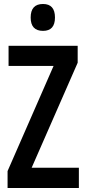

<svg xmlns="http://www.w3.org/2000/svg" viewBox="-20 -995 432 964"><path d="M376 -51H18V-136L249 -664H23V-765H370V-680L139 -153H376ZM196 -975Q256 -975 256 -907Q256 -840 196 -840Q134 -840 134 -907Q134 -975 196 -975Z"/></svg>

Font: Noto Sans Tamil UI ExtraCondensed SemiBold
Style: Regular
Weight: 600
Width: 2
Designer: Jelle Bosma - Monotype Design Team
Foundry: Monotype Imaging Inc.
Version: Version 2.004; ttfautohint (v1.8.4.7-5d5b)